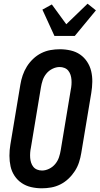

<svg xmlns="http://www.w3.org/2000/svg" viewBox="-20 -1009 540 1037"><path d="M206 8Q176 8 148 1.5Q120 -5 97 -20.5Q74 -36 58.5 -59.5Q43 -83 37 -110.5Q31 -138 31 -168Q31 -198 36 -228L90 -552Q94 -577 102.5 -602Q111 -627 125 -649.5Q139 -672 159 -691Q179 -710 203 -722Q227 -734 252.5 -738.5Q278 -743 303 -743Q333 -743 361.5 -736.5Q390 -730 412.5 -714.5Q435 -699 450.5 -675.5Q466 -652 472.5 -624.5Q479 -597 478.5 -567Q478 -537 473 -507L419 -183Q415 -158 407 -133Q399 -108 384.5 -85.5Q370 -63 350 -44Q330 -25 306 -13Q282 -1 256.5 3.5Q231 8 206 8ZM207 -88Q226 -88 245.5 -97.5Q265 -107 278.5 -123.5Q292 -140 298.5 -159.5Q305 -179 308 -198L362 -523Q365 -537 366 -551Q367 -565 366 -578.5Q365 -592 361 -604.5Q357 -617 349 -627Q341 -637 328.5 -642Q316 -647 302 -647Q283 -647 263.5 -637.5Q244 -628 230.5 -611.5Q217 -595 210.5 -575.5Q204 -556 201 -537L147 -212Q144 -198 143 -184Q142 -170 143 -156.5Q144 -143 148 -130.5Q152 -118 160 -108Q168 -98 180.5 -93Q193 -88 207 -88ZM274 -815 209 -957 260 -985 338 -878 453 -989 498 -953 384 -815Z"/></svg>

Font: Iosevka Curly Slab
Style: Bold Italic
Weight: 700
Italic angle: -9°
Monospace: yes
Designer: Belleve Invis
Foundry: Belleve Invis
Version: Version 22.1.2; ttfautohint (v1.8.4)